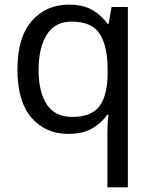

<svg xmlns="http://www.w3.org/2000/svg" viewBox="-20 -566 655 826"><path d="M442 11Q442 -7 443 -31Q444 -55 447 -72H441Q418 -38 377.5 -14Q337 10 273 10Q176 10 115.5 -59.5Q55 -129 55 -267Q55 -405 116.5 -475.5Q178 -546 276 -546Q339 -546 379 -522Q419 -498 443 -463H447L460 -536H530V240H442ZM290 -63Q373 -63 407.5 -108.5Q442 -154 443 -248V-266Q443 -368 409 -420.5Q375 -473 288 -473Q216 -473 181 -416.5Q146 -360 146 -265Q146 -170 181.5 -116.5Q217 -63 290 -63Z"/></svg>

Font: Noto Sans Lisu
Style: Regular
Weight: 400
Designer: Monotype Design Team. David Williams.
Foundry: Monotype Imaging Inc.
Version: Version 2.102